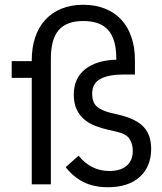

<svg xmlns="http://www.w3.org/2000/svg" viewBox="-20 -772 680 804"><path d="M613 -149Q613 -74 565 -31Q517 12 432 12Q372 12 329 -10Q286 -32 255 -72L309 -120Q361 -56 438 -56Q485 -56 510.5 -78Q536 -100 536 -140Q536 -170 522 -191Q508 -212 466 -221L435 -228Q404 -235 377.5 -245.5Q351 -256 331.5 -273Q312 -290 300.5 -315Q289 -340 289 -376Q289 -445 337 -482.5Q385 -520 467 -522V-527Q467 -607 433.5 -645.5Q400 -684 329 -684Q258 -684 225.5 -645.5Q193 -607 193 -527V0H113V-446H29V-516H113V-521Q113 -573 127.5 -616Q142 -659 169.5 -689Q197 -719 237 -735.5Q277 -752 329 -752Q380 -752 420.5 -735.5Q461 -719 488.5 -689Q516 -659 530.5 -616Q545 -573 545 -521V-460H498Q435 -460 400.5 -441.5Q366 -423 366 -380Q366 -342 386.5 -325Q407 -308 445 -299L475 -292Q549 -275 581 -241Q613 -207 613 -149Z"/></svg>

Font: IBM Plex Sans Thai
Style: Regular
Weight: 400
Designer: Mike Abbink, Paul van der Laan, Pieter van Rosmalen, Ben Mitchell, Mark Frömberg
Foundry: Bold Monday
Version: Version 1.2